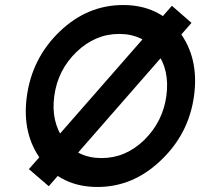

<svg xmlns="http://www.w3.org/2000/svg" viewBox="-20 -732 796 764"><path d="M454 -597Q550 -597 603 -525Q630 -489 639.5 -445.5Q649 -402 642 -350Q628 -248 554 -175Q480 -103 384 -103Q288 -103 235 -175Q182 -248 196 -350Q203 -402 225 -445.5Q247 -489 284 -525Q359 -597 454 -597ZM470 -712Q327 -712 217 -606Q108 -501 87 -350Q66 -199 145 -94Q225 12 368 12Q508 12 617 -91Q731 -197 752 -350Q773 -502 692 -608Q611 -712 470 -712ZM174 9 742 -641 664 -709 95 -59Z"/></svg>

Font: Unageo
Style: SemiBold-Italic
Weight: 600
Designer: Richard Sepsi
Foundry: Richard Sepsi
Version: Version 2.000